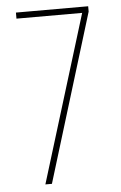

<svg xmlns="http://www.w3.org/2000/svg" viewBox="-52 -751 498 789"><g transform="rotate(-5 197.0 -357.0)"><path d="M103 0H130L342 -692V-714H44V-689H315Z"/></g></svg>

Font: Noto Sans Myanmar UI ExtraCondensed Thin
Style: Regular
Weight: 100
Width: 2
Designer: Monotype Design Team
Foundry: Monotype Imaging Inc.
Version: Version 2.103